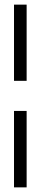

<svg xmlns="http://www.w3.org/2000/svg" viewBox="-20 -731 192 829"><path d="M40.5 78H95V-252H40.5ZM40.5 -382H95V-711H40.5Z"/></svg>

Font: Anybody SemiExpanded Light
Style: Regular
Weight: 300
Width: 6
Version: Version 1.113;gftools[0.9.25]